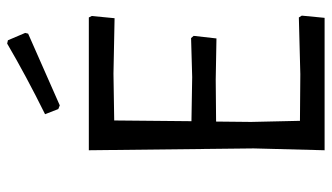

<svg xmlns="http://www.w3.org/2000/svg" viewBox="-210 -692 903 522"><g transform="rotate(-90 241.0 -431.5)"><path d="M453 0 459 -62 454 -70 300 -66 173 -67 170 -200 171 -295 285 -296 397 -294 404 -356 398 -363 292 -360 172 -362 174 -572 301 -574 452 -571 458 -633 454 -641H93L98 -193L93 0ZM412 -814 392 -861 383 -863C323.7 -828.3 259.7 -794 191 -760L205 -724L215 -720L410 -806Z"/></g></svg>

Font: Alegreya Sans SC
Style: Regular
Weight: 400
Designer: Juan Pablo del Peral
Foundry: Huerta Tipografica
Version: Version 1.000;PS 001.000;hotconv 1.0.70;makeotf.lib2.5.58329